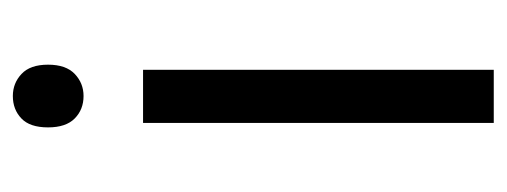

<svg xmlns="http://www.w3.org/2000/svg" viewBox="-260 -514 774 293"><g transform="rotate(-90 126.5 -367.0)"><path d="M167 0H85.9V-535.2H167ZM79.1 -680.2Q79.1 -708 92.8 -720.9Q106.4 -733.9 127 -733.9Q146.5 -733.9 160.6 -720.7Q174.8 -707.5 174.8 -680.2Q174.8 -652.8 160.6 -639.4Q146.5 -626 127 -626Q106.4 -626 92.8 -639.4Q79.1 -652.8 79.1 -680.2Z"/></g></svg>

Font: f3_1792  
Style: Regular
Weight: 400
Foundry: Ascender Corporation
Version: Version 1.10